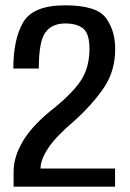

<svg xmlns="http://www.w3.org/2000/svg" viewBox="-20 -700 486 720"><path d="M31 0H411.5V-68H132Q132 -101.5 161.2 -145.2Q190.5 -189 260 -248Q329 -310.5 370.5 -372.5Q412 -434.5 412 -516.5Q412 -584.5 377.5 -632.2Q343 -680 224 -680Q104 -680 67 -616.5Q30 -553 30 -443H125.5Q125.5 -545 150.2 -578.5Q175 -612 224.5 -612Q269 -612 292.2 -592.8Q315.5 -573.5 315.5 -517Q315.5 -453.5 288.8 -407Q262 -360.5 187.5 -298.5Q106 -235.5 68.5 -174.8Q31 -114 31 -57Z"/></svg>

Font: Anybody SemiCondensed
Style: Regular
Weight: 400
Width: 4
Version: Version 1.113;gftools[0.9.25]